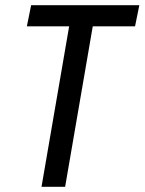

<svg xmlns="http://www.w3.org/2000/svg" viewBox="-20 -720 557 740"><path d="M140 0 246.5 -618.5H83.5L100 -700H517L500.5 -618.5H337.5L231 0Z"/></svg>

Font: Cabin Condensed
Style: Italic
Weight: 400
Width: 3
Italic angle: -10°
Designer: Pablo Impallari
Foundry: Pablo Impallari. http://www.impallari.com Igino Marini. http://www.ikern.com
Version: Version 3.001; ttfautohint (v1.8.3)